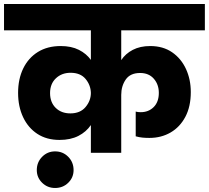

<svg xmlns="http://www.w3.org/2000/svg" viewBox="-37 -760 1039 955"><path d="M259 -64Q195 -64 149 -94Q103 -124 78 -177Q53 -230 53 -298Q53 -367 78.5 -419.5Q104 -472 151.5 -501.5Q199 -531 265 -531Q318 -531 355.5 -512Q393 -493 415 -462V-609H-17V-740H982V-609H566V-461Q587 -493 623.5 -512Q660 -531 710 -531Q774 -531 819 -500Q864 -469 888 -417Q912 -365 912 -302Q912 -230 885 -179Q858 -128 811.5 -101Q765 -74 706 -74Q688 -74 672 -75.5Q656 -77 638 -82V-205Q648 -202 663 -202Q702 -202 727.5 -227.5Q753 -253 753 -298Q753 -340 728 -368.5Q703 -397 660 -397Q611 -397 588.5 -364.5Q566 -332 566 -288V0H415V-138Q392 -104 353 -84Q314 -64 259 -64ZM212 -297Q212 -251 240 -223.5Q268 -196 313 -196Q362 -196 388.5 -227.5Q415 -259 415 -298Q414 -337 388.5 -367.5Q363 -398 314 -398Q270 -398 241 -370.5Q212 -343 212 -297ZM237 175Q199 175 172.5 149Q146 123 146 86Q146 47 172.5 20Q199 -7 237 -7Q276 -7 302.5 20Q329 47 329 86Q329 123 302.5 149Q276 175 237 175Z"/></svg>

Font: Poppins
Style: Bold
Weight: 700
Designer: Ninad Kale (Devanagari), Jonny Pinhorn (Latin)
Version: Version 5.002